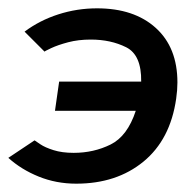

<svg xmlns="http://www.w3.org/2000/svg" viewBox="-24 -426 469 461"><path d="M402 -228Q402 -210 399 -189Q385 -91 320.5 -38Q256 15 159 15Q111 15 69 -2Q27 -19 -4 -47L59 -89Q62 -87 73 -79.5Q84 -72 104.5 -65.5Q125 -59 153 -59Q201 -59 241.5 -79Q282 -99 302 -160H108L118 -230H315Q316 -294 279 -312.5Q242 -331 194 -331Q164 -331 139.5 -324.5Q115 -318 99 -310.5Q83 -303 83 -302L35 -350Q71 -377 116 -391.5Q161 -406 209 -406Q298 -406 350 -359Q402 -312 402 -228Z"/></svg>

Font: Neutral Grotesk
Style: Italic
Weight: 400
Italic angle: -8°
Designer: Nawras Khrais
Foundry: Nawras Khrais
Version: Version 1.000